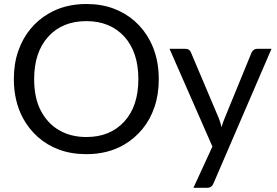

<svg xmlns="http://www.w3.org/2000/svg" viewBox="-20 -744 1350 936"><path d="M401 7.5Q327.5 7.5 268.2 -14.5Q209 -36.5 164.8 -76Q120.5 -115.5 92 -168Q47.5 -251 47.5 -358.5Q47.5 -433.5 68.8 -494.8Q90 -556 127.8 -602Q165.5 -648 216.5 -677.5Q296 -724.5 401 -724.5Q474.5 -724.5 533.8 -702.2Q593 -680 637.2 -640.5Q681.5 -601 709.5 -548.5Q754 -466 754 -358.5Q754 -283 733 -221.8Q712 -160.5 674.2 -114.8Q636.5 -69 585.5 -39Q506.5 7.5 401 7.5ZM401 -76Q516.5 -76 585.5 -151Q654.5 -226 654.5 -358.5Q654.5 -490.5 585.5 -566Q516.5 -641 401 -641Q284 -641 215.2 -565.2Q146.5 -489.5 146.5 -358.5Q146.5 -266 179.2 -204Q212 -142 267 -110Q324.5 -76 401 -76ZM989 171.5H923L1015.5 -29.5L806.5 -506H883.5Q904.5 -506 911 -488L1046.5 -168Q1055 -146 1060 -124Q1066.5 -147 1075.5 -168.5L1206.5 -488Q1216 -506 1233 -506H1303.5L1021 149.5Q1017 160 1009.5 165.8Q1002 171.5 989 171.5Z"/></svg>

Font: Verano Sans
Style: Regular
Weight: 400
Designer: Lukasz Dziedzic with Adam Twardoch and Botio Nikoltchev
Foundry: tyPoland Lukasz Dziedzic
Version: Version 3.001;December 28, 2019;FontCreator 12.0.0.2547 64-b